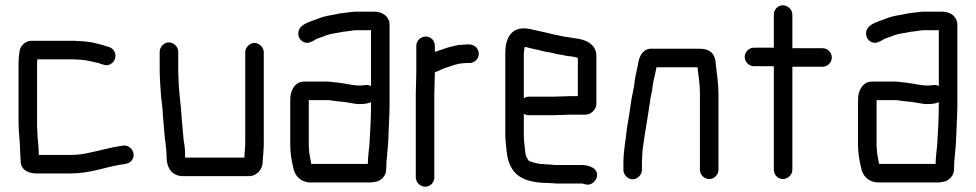

<svg xmlns="http://www.w3.org/2000/svg" viewBox="-20 -649 3684 725"><path d="M58 -41C58 -9 85 6 118 6H244C321 6 369 -16 434 -27L448 -29C461 -31 471 -34 478 -44C497 -69 472 -105 443 -99C399 -93 360 -81 320 -73C297 -67 273 -64 244 -64H127C126 -69 126 -73 126 -77C126 -102 121 -127 121 -152C120 -162 120 -174 120 -187V-398C120 -406 120 -415 121 -425H254C260 -425 265 -425 269 -424C288 -424 302 -422 320 -418C332 -416 333 -415 343 -413C349 -412 355 -410 360 -408L370 -405C391 -397 409 -412 414 -426C421 -448 408 -466 393 -471L383 -474C351 -485 312 -494 273 -494C268 -495 262 -495 255 -495H99C80 -495 64 -482 58 -469C51 -455 50 -420 50 -398V-187C50 -147 56 -114 56 -78C56 -66 58 -53 58 -41Z M670 16H921C949 16 972 -9 972 -39C972 -42 972 -47 973 -54L975 -82C976 -93 976 -104 976 -117V-452C976 -470 959 -487 941 -487C923 -487 906 -470 906 -452V-116C906 -106 906 -97 905 -88L903 -60V-54H679V-56C679 -77 678 -98 674 -115C671 -141 670 -162 667 -191L665 -219C662 -265 654 -311 654 -359C653 -368 653 -377 653 -386V-454C653 -472 636 -489 618 -489C600 -489 583 -472 583 -454V-386C583 -353 586 -319 588 -286C590 -269 595 -233 595 -215C596 -196 599 -174 600 -155C602 -121 609 -91 609 -56C609 -15 630 16 670 16Z M1147 -85C1146 -90 1146 -96 1146 -101V-271H1215C1220 -271 1224 -271 1229 -270L1249 -267C1256 -266 1263 -266 1271 -265C1295 -263 1315 -256 1339 -256C1355 -256 1369 -258 1381 -263V-253C1381 -204 1378 -149 1375 -104C1373 -79 1369 -56 1369 -30H1156C1155 -31 1155 -31 1155 -32C1153 -47 1147 -67 1147 -85ZM1339 -326C1312 -326 1284 -334 1257 -337L1237 -339C1229 -340 1221 -341 1214 -341H1128C1096 -341 1076 -310 1076 -274V-101C1076 -71 1081 -43 1087 -18C1092 15 1116 40 1154 40H1382C1387 39 1393 38 1400 37C1419 34 1438 14 1438 -7C1439 -14 1439 -21 1439 -27C1439 -32 1439 -38 1440 -45C1443 -79 1446 -103 1447 -140C1448 -173 1451 -217 1451 -252V-556C1451 -585 1426 -605 1394 -605H1324C1317 -605 1309 -604 1302 -603C1285 -601 1263 -599 1248 -595C1227 -591 1205 -588 1187 -581C1161 -569 1114 -562 1107 -530C1103 -509 1116 -492 1133 -488C1146 -485 1157 -492 1167 -497C1179 -506 1199 -509 1213 -516C1232 -523 1254 -524 1275 -529L1293 -531C1304 -532 1313 -535 1324 -535H1381V-324C1367 -332 1356 -326 1339 -326Z M1552 -476V-374C1552 -350 1550 -319 1550 -294V21C1550 40 1567 56 1586 56C1605 56 1620 40 1620 21V-295C1620 -320 1622 -351 1622 -374V-376C1634 -380 1641 -384 1654 -390L1696 -404C1706 -406 1717 -410 1728 -410C1733 -411 1738 -411 1743 -411H1753C1772 -411 1788 -427 1788 -446C1788 -465 1772 -481 1753 -481H1743C1736 -481 1730 -481 1724 -480C1709 -480 1694 -475 1680 -472C1661 -467 1641 -459 1622 -453V-476C1622 -496 1607 -511 1588 -511C1569 -511 1552 -496 1552 -476Z M2071 -284H1977C1970 -284 1964 -282 1958 -278V-449C1958 -452 1959 -457 1960 -463C1960 -466 1960 -469 1961 -472C1964 -471 1966 -471 1967 -471L1987 -466C2003 -463 2023 -458 2038 -454C2052 -452 2070 -449 2081 -445C2095 -443 2106 -441 2120 -438L2137 -436C2144 -435 2156 -433 2162 -430V-286H2133C2120 -286 2086 -284 2071 -284ZM2133 -216H2187C2209 -214 2232 -234 2232 -257V-440C2230 -484 2190 -501 2147 -505L2130 -508L2114 -510C2101 -512 2089 -516 2075 -518C2051 -524 2024 -530 2001 -535C1985 -538 1975 -542 1958 -542C1907 -542 1888 -500 1888 -449V-142C1888 -130 1889 -119 1890 -108C1893 -72 1896 -43 1910 -18C1933 27 1985 42 2052 42C2062 42 2072 44 2083 44H2175C2182 44 2185 46 2190 47C2211 53 2228 37 2233 22C2243 -13 2205 -26 2175 -26H2073C2066 -27 2059 -28 2052 -28C2047 -28 2042 -28 2036 -29C2013 -29 1995 -35 1978 -41C1972 -47 1964 -61 1964 -72C1961 -95 1958 -116 1958 -143V-219C1964 -216 1970 -214 1977 -214H2071C2086 -214 2120 -216 2133 -216Z M2404 -7V-34C2404 -39 2404 -47 2405 -58C2405 -69 2406 -78 2407 -87C2415 -150 2428 -215 2436 -277C2439 -294 2443 -305 2444 -322C2447 -347 2455 -371 2459 -395H2614L2616 -375C2620 -349 2623 -322 2623 -292V-8C2623 11 2639 27 2658 27C2677 27 2693 11 2693 -8V-292C2693 -331 2687 -371 2683 -406C2681 -445 2663 -465 2621 -465H2445C2411 -468 2395 -441 2390 -412C2390 -409 2389 -406 2388 -401C2383 -378 2377 -353 2375 -329C2372 -308 2365 -282 2362 -258C2358 -225 2352 -196 2347 -162C2343 -120 2334 -80 2334 -34V-7C2334 11 2351 28 2369 28C2387 28 2404 11 2404 -7Z M2902 -594V-469H2827C2808 -469 2792 -453 2792 -434C2792 -415 2808 -399 2827 -399H2902V-8C2902 11 2917 27 2936 27C2955 27 2972 11 2972 -8V-397H3086C3105 -397 3121 -413 3121 -432C3121 -451 3105 -467 3086 -467H2972V-594C2972 -613 2955 -629 2936 -629C2917 -629 2902 -613 2902 -594Z M3291 -85C3290 -90 3290 -96 3290 -101V-271H3359C3364 -271 3368 -271 3373 -270L3393 -267C3400 -266 3407 -266 3415 -265C3439 -263 3459 -256 3483 -256C3499 -256 3513 -258 3525 -263V-253C3525 -204 3522 -149 3519 -104C3517 -79 3513 -56 3513 -30H3300C3299 -31 3299 -31 3299 -32C3297 -47 3291 -67 3291 -85ZM3483 -326C3456 -326 3428 -334 3401 -337L3381 -339C3373 -340 3365 -341 3358 -341H3272C3240 -341 3220 -310 3220 -274V-101C3220 -71 3225 -43 3231 -18C3236 15 3260 40 3298 40H3526C3531 39 3537 38 3544 37C3563 34 3582 14 3582 -7C3583 -14 3583 -21 3583 -27C3583 -32 3583 -38 3584 -45C3587 -79 3590 -103 3591 -140C3592 -173 3595 -217 3595 -252V-556C3595 -585 3570 -605 3538 -605H3468C3461 -605 3453 -604 3446 -603C3429 -601 3407 -599 3392 -595C3371 -591 3349 -588 3331 -581C3305 -569 3258 -562 3251 -530C3247 -509 3260 -492 3277 -488C3290 -485 3301 -492 3311 -497C3323 -506 3343 -509 3357 -516C3376 -523 3398 -524 3419 -529L3437 -531C3448 -532 3457 -535 3468 -535H3525V-324C3511 -332 3500 -326 3483 -326Z"/></svg>

Font: Electronic
Style: Bd
Weight: 700
Version: Version 1.011